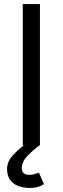

<svg xmlns="http://www.w3.org/2000/svg" viewBox="-20 -720 311 952"><path d="M93 0V-700H178V0ZM129 212Q95 212 69 201.5Q43 191 29 170Q15 149 15 118Q15 81 44.5 49Q74 17 112 -10L177 0Q144 24 116 53Q88 82 88 116Q88 130 97.5 138.5Q107 147 124 147Q141 147 154.5 142.5Q168 138 173 136L198 193Q185 202 167.5 207Q150 212 129 212Z"/></svg>

Font: Figtree Light
Style: Regular
Weight: 400
Version: Version 2.002